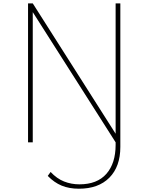

<svg xmlns="http://www.w3.org/2000/svg" viewBox="-20 -845 872 1140"><path d="M448.5 275.5Q564.5 275.5 629.5 209.8Q694.5 144 694.5 27.5V-825H666.5V-51L174.5 -825H146.5V0H174.5V-773L666.5 0V15.5Q666.5 124.5 611.8 187Q557 249.5 451.5 249.5Q403 249.5 360.2 232.5Q317.5 215.5 280.5 176L263.5 199.5Q302 239 346.2 257.2Q390.5 275.5 448.5 275.5Z"/></svg>

Font: Spartan Thin
Style: Regular
Weight: 100
Designer: Matt Bailey, Mirko Velimirovic
Foundry: Matt Bailey
Version: Version 1.003; ttfautohint (v1.8.3)